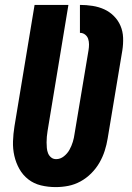

<svg xmlns="http://www.w3.org/2000/svg" viewBox="-20 -755 540 783"><path d="M207 8Q176 8 147 1Q118 -6 95.5 -23.5Q73 -41 59 -66Q45 -91 38.5 -119.5Q32 -148 33 -178.5Q34 -209 39 -240L121 -735H259L174 -221Q172 -209 171 -197.5Q170 -186 170 -174.5Q170 -163 171 -151.5Q172 -140 176 -130Q180 -120 188.5 -113Q197 -106 209 -106Q226 -106 240.5 -117.5Q255 -129 263.5 -144.5Q272 -160 277 -176.5Q282 -193 284 -209L341 -550Q343 -562 343 -574Q343 -586 339.5 -596.5Q336 -607 327 -614Q318 -621 306 -621V-735Q332 -735 357.5 -731Q383 -727 405 -717Q427 -707 444.5 -689.5Q462 -672 471.5 -649.5Q481 -627 482 -601.5Q483 -576 479 -550L419 -190Q415 -165 407 -140Q399 -115 385.5 -91.5Q372 -68 352 -48Q332 -28 308 -15Q284 -2 258.5 3Q233 8 207 8Z"/></svg>

Font: Iosevka SS04 Heavy Oblique
Style: Regular
Weight: 900
Italic angle: -9°
Monospace: yes
Designer: Belleve Invis
Foundry: Belleve Invis
Version: Version 19.0.0; ttfautohint (v1.8.4)